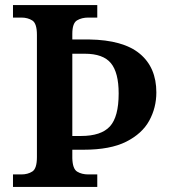

<svg xmlns="http://www.w3.org/2000/svg" viewBox="-20 -734 667 754"><path d="M31 0V-49H64Q89 -49 107 -60.5Q125 -72 125 -117V-597Q125 -642 107 -653.5Q89 -665 64 -665H31V-714H362V-665H327Q301 -665 282.5 -654Q264 -643 264 -601V-579H330Q464 -577 529 -523Q594 -469 594 -371Q594 -311 566 -260Q538 -209 475.5 -177.5Q413 -146 308 -146H264V-113Q265 -71 283 -60Q301 -49 327 -49H362V0ZM298 -200Q377 -200 411.5 -237.5Q446 -275 446 -367Q446 -449 415.5 -486Q385 -523 313 -523H264V-200Z"/></svg>

Font: Noto Serif Tibetan SemiBold
Style: Regular
Weight: 600
Designer: Monotype Design Team
Foundry: Monotype Imaging Inc.
Version: Version 2.103; ttfautohint (v1.8.4.7-5d5b)